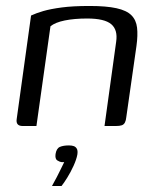

<svg xmlns="http://www.w3.org/2000/svg" viewBox="-20 -422 522 643"><path d="M56 0Q32 0 36 -24L84 -370Q101 -378 125 -385Q149 -392 186.5 -397Q224 -402 280 -402Q336 -402 370 -394.5Q404 -387 420 -371Q436 -355 439 -329.5Q442 -304 437 -268L403 -30Q402 -19 398.5 -12Q395 -5 388 -2.5Q381 0 368 0H330L369 -282Q375 -322 352.5 -341Q330 -360 272 -360Q229 -360 197 -353.5Q165 -347 149 -334L102 0ZM154 201Q163 185 170.5 170.5Q178 156 184 143.5Q190 131 195 121Q193 121 191 121Q189 121 187 121Q179 120 171.5 115Q164 110 166 94Q169 75 180.5 70Q192 65 211 65Q221 65 227.5 67.5Q234 70 237.5 76.5Q241 83 239 96Q236 112 226.5 133Q217 154 205.5 172.5Q194 191 186 201Z"/></svg>

Font: Genos
Style: Italic
Weight: 400
Italic angle: -8°
Version: Version 1.010